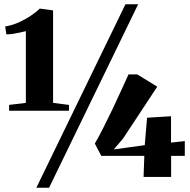

<svg xmlns="http://www.w3.org/2000/svg" viewBox="-20 -835 898 906"><path d="M102 -349.5V-688Q92.5 -685.5 75.5 -681.8Q58.5 -678 40.8 -675.2Q23 -672.5 10 -673L4.5 -710Q39.5 -716 71 -730.5Q102.5 -745 127.8 -762.5Q153 -780 168 -794.5L230.5 -786V-349.5L305.5 -340V-312.5H23V-340ZM572 -815H632L211.5 51H151.5ZM657.5 0 661 -99.5H458L427.5 -157.5Q447.5 -192 469.2 -235Q491 -278 512.5 -323.2Q534 -368.5 553 -410.5Q572 -452.5 586.5 -484H627.5L722 -426L560.5 -181L517 -130L663 -150L674 -279.5L787 -286.5V-162L852 -169.5V-99.5H787.5V0Z"/></svg>

Font: Merriweather 120pt Black
Style: Regular
Weight: 900
Designer: Eben Sorkin
Foundry: Eben Sorkin
Version: Version 2.100